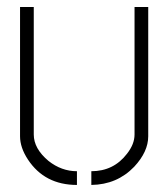

<svg xmlns="http://www.w3.org/2000/svg" viewBox="-20 -522 479 547"><path d="M37.1 -133.8V-502H76.2V-138.7Q76.2 -98.6 118.2 -63.5Q155.3 -34.2 199.2 -34.2V4.9Q107.4 4.9 59.6 -67.4Q37.1 -101.6 37.1 -133.8ZM240.2 4.9V-34.2Q303.7 -34.2 341.8 -84Q363.3 -111.3 363.3 -138.7V-502H402.3V-133.8Q402.3 -89.8 362.3 -46.9Q313.5 3.9 240.2 4.9Z"/></svg>

Font: Post No Bills Colombo Light
Style: Regular
Weight: 300
Designer: Kosala Senevirathne, Siva Puranthara, Lasantha Premarathna, Tharique Azeez
Foundry: Mooniak
Version: Version 1.220 ; ttfautohint (v1.6)